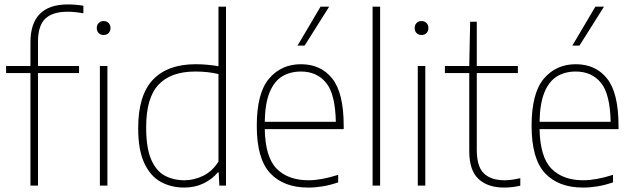

<svg xmlns="http://www.w3.org/2000/svg" viewBox="-20 -838 2858 867"><path d="M117.5 0V-508H7.5V-540H117.5V-646.5Q117.5 -818 286.5 -818Q302.5 -818 321 -816.5Q339.5 -815 356.5 -812V-778Q319 -785 284.5 -785Q218 -785 184.8 -754Q151.5 -723 151.5 -648V-540H337V-508H151.5V0Z M431 0V-540H465V0ZM448 -680Q434.5 -680 425.8 -688.5Q417 -697 417 -711Q417 -725.5 425.8 -734.2Q434.5 -743 448 -743Q461.5 -743 470.2 -734.2Q479 -725.5 479 -711Q479 -697 470.2 -688.5Q461.5 -680 448 -680Z M811.5 9Q753 9 706 -16.8Q659 -42.5 631.5 -101.5Q604 -160.5 604 -259Q604 -408 670.5 -478Q737 -548 863.5 -548Q890 -548 917 -545.5Q944 -543 966.5 -539V-808H1000.5V0H970.5L967.5 -59.5H963.5Q939 -29.5 899.8 -10.2Q860.5 9 811.5 9ZM813 -24Q856 -24 897.5 -44.2Q939 -64.5 966.5 -108.5V-503.5Q920.5 -515 862 -515Q752 -515 696 -455.8Q640 -396.5 640 -263Q640 -171 662.2 -118.8Q684.5 -66.5 723.5 -45.2Q762.5 -24 813 -24Z M1371.5 9Q1261 9 1200.2 -55.8Q1139.5 -120.5 1139.5 -270Q1139.5 -417.5 1194.8 -482.8Q1250 -548 1339 -548Q1429 -548 1480.5 -483Q1532 -418 1532 -270V-255H1175.5Q1178 -128 1229.5 -76Q1281 -24 1373.5 -24Q1430.5 -24 1507 -48.5V-14.5Q1470.5 -2 1437.2 3.5Q1404 9 1371.5 9ZM1339 -515Q1290.5 -515 1254.5 -493.2Q1218.5 -471.5 1197.8 -421.8Q1177 -372 1175.5 -288H1496.5Q1494 -413.5 1452.5 -464.2Q1411 -515 1339 -515ZM1323.5 -632 1427.5 -808H1466.5L1355.5 -632Z M1662.5 0V-808H1696.5V0Z M1866.5 0V-540H1900.5V0ZM1883.5 -680Q1870 -680 1861.2 -688.5Q1852.5 -697 1852.5 -711Q1852.5 -725.5 1861.2 -734.2Q1870 -743 1883.5 -743Q1897 -743 1905.8 -734.2Q1914.5 -725.5 1914.5 -711Q1914.5 -697 1905.8 -688.5Q1897 -680 1883.5 -680Z M2256.5 9Q2182.5 9 2140.8 -29.8Q2099 -68.5 2099 -155V-508H1989V-540H2099L2103 -740H2133V-540H2318.5V-508H2133V-161Q2133 -85.5 2165.2 -54.8Q2197.5 -24 2258.5 -24Q2289.5 -24 2329.5 -33.5V0.5Q2292.5 9 2256.5 9Z M2612.5 9Q2502 9 2441.2 -55.8Q2380.5 -120.5 2380.5 -270Q2380.5 -417.5 2435.8 -482.8Q2491 -548 2580 -548Q2670 -548 2721.5 -483Q2773 -418 2773 -270V-255H2416.5Q2419 -128 2470.5 -76Q2522 -24 2614.5 -24Q2671.5 -24 2748 -48.5V-14.5Q2711.5 -2 2678.2 3.5Q2645 9 2612.5 9ZM2580 -515Q2531.5 -515 2495.5 -493.2Q2459.5 -471.5 2438.8 -421.8Q2418 -372 2416.5 -288H2737.5Q2735 -413.5 2693.5 -464.2Q2652 -515 2580 -515ZM2564.5 -632 2668.5 -808H2707.5L2596.5 -632Z"/></svg>

Font: Encode Sans Th
Style: Regular
Weight: 100
Designer: Multiple Designers
Foundry: Impallari Type
Version: Version 3.002; ttfautohint (v1.8.3) -l 8 -r 50 -G 200 -x 14 